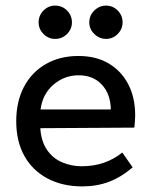

<svg xmlns="http://www.w3.org/2000/svg" viewBox="-20 -650 539 686"><path d="M454 -52Q413 -17 369.5 -0.5Q326 16 274 16Q203 16 149.5 -12.5Q96 -41 67 -93Q38 -145 38 -217Q38 -287 65.5 -339.5Q93 -392 143.5 -421Q194 -450 260 -450Q323 -450 368 -423.5Q413 -397 438 -349.5Q463 -302 463 -237Q463 -227 462 -216Q461 -205 460 -194L124 -192Q127 -145 148 -114.5Q169 -84 202 -70Q235 -56 272 -56Q315 -56 351 -68.5Q387 -81 417 -105ZM376 -259Q375 -314 344 -347.5Q313 -381 261 -381Q210 -381 171 -347.5Q132 -314 125 -259ZM359 -630Q383 -630 400.5 -612.5Q418 -595 418 -570Q418 -546 400.5 -528.5Q383 -511 359 -511Q335 -511 317 -528.5Q299 -546 299 -570Q299 -595 317 -612.5Q335 -630 359 -630ZM177 -630Q202 -630 219.5 -612.5Q237 -595 237 -570Q237 -546 219.5 -528.5Q202 -511 177 -511Q153 -511 135.5 -528.5Q118 -546 118 -570Q118 -595 135.5 -612.5Q153 -630 177 -630Z"/></svg>

Font: Podkova Medium
Style: Regular
Weight: 500
Designer: Ilya Yudin
Foundry: Cyreal (www.cyreal.org)
Version: Version 2.103